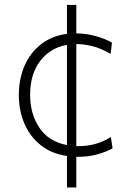

<svg xmlns="http://www.w3.org/2000/svg" viewBox="-20 -644 540 800"><path d="M259 137V6Q194.5 -3.5 149.8 -39Q105 -74.5 81.8 -128.8Q58.5 -183 58.5 -248Q58.5 -315 82.2 -369.8Q106 -424.5 150.8 -459.5Q195.5 -494.5 259 -503V-623.5H298V-505Q340 -504.5 379.2 -493.5Q418.5 -482.5 446.5 -466.5L441 -419.5Q399.5 -443.5 363.5 -452Q327.5 -460.5 298 -460.5V-35Q303 -35 308 -35Q342.5 -35 376.8 -44.2Q411 -53.5 442 -73L449 -26Q425.5 -12.5 388 -1.5Q350.5 9.5 303.5 9.5Q300.5 9.5 298 9V137ZM105.5 -248.5Q105.5 -170 143.8 -112.2Q182 -54.5 259 -39.5V-457Q188.5 -444.5 147 -389.5Q105.5 -334.5 105.5 -248.5Z"/></svg>

Font: Heraclito ExtraLight
Style: Regular
Weight: 200
Designer: Kostas Bartsokas (font) & Cristiano Sobral (main changes)
Foundry: Kostas Bartsokas (font) & Cristiano Sobral (main changes)
Version: Version 1.00;July 8, 2020;FontCreator 13.0.0.2655 64-bit